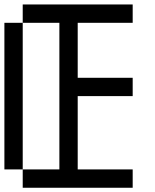

<svg xmlns="http://www.w3.org/2000/svg" viewBox="-20 -937 707 873"><path d="M0 -166.7V-833.3H83.3V-166.7ZM83.3 -916.7H583.3V-833.3H333.3V-583.3H583.3V-500H333.3V-166.7H583.3V-83.3H83.3V-166.7H250V-833.3H83.3Z"/></svg>

Font: Galmuri11 Condensed
Style: Regular
Weight: 400
Width: 3
Designer: Lee Minseo (quiple)
Version: Version 2.399;hotconv 1.1.1;makeotfexe 2.6.0 DEVELOPMENT